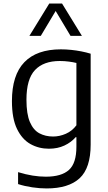

<svg xmlns="http://www.w3.org/2000/svg" viewBox="-20 -828 604 1078"><path d="M241.5 230Q204 230 161.2 223.8Q118.5 217.5 81.5 205.5V138.5Q124 151.5 162.8 157.8Q201.5 164 237 164Q325 164 367 126.2Q409 88.5 409 -4.5V-57.5H404.5Q380 -29 341.8 -11Q303.5 7 254.5 7Q198 7 151 -19.2Q104 -45.5 75.5 -104.2Q47 -163 47 -260.5Q47 -406.5 116.8 -478.8Q186.5 -551 322 -551Q350 -551 379.2 -548Q408.5 -545 436.5 -539.5Q464.5 -534 489 -526.5V-16.5Q489 115.5 427 172.8Q365 230 241.5 230ZM278 -61.5Q314.5 -61.5 349.8 -77Q385 -92.5 409 -124.5V-474.5Q391 -479 366.5 -482.2Q342 -485.5 315.5 -485.5Q224.5 -485.5 176.5 -434.8Q128.5 -384 128.5 -268Q128.5 -187.5 148 -142.5Q167.5 -97.5 201.2 -79.5Q235 -61.5 278 -61.5ZM145 -626.5 256.5 -808H328.5L440 -626.5H376L284 -780.5H301L209 -626.5Z"/></svg>

Font: Encode Sans Condensed Thin
Style: Regular
Weight: 400
Version: Version 3.002